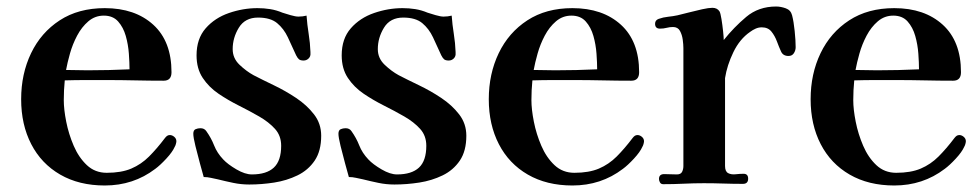

<svg xmlns="http://www.w3.org/2000/svg" viewBox="-20 -564 3011 590"><path d="M378 -351Q314 -348 249 -348Q233 -348 216.5 -348.5Q200 -349 183 -349Q187 -371 195 -399.5Q203 -428 217 -454.5Q231 -481 251.5 -498.5Q272 -516 299 -516Q327 -516 343 -498Q359 -480 366.5 -453.5Q374 -427 376 -399Q378 -371 378 -351ZM522 -130Q522 -138 515.5 -143.5Q509 -149 502 -149Q497 -149 493.5 -146.5Q490 -144 487 -140Q462 -107 438 -83Q414 -59 383.5 -46Q353 -33 308 -33Q272 -33 247 -56.5Q222 -80 206.5 -116Q191 -152 183.5 -190Q176 -228 176 -256Q176 -287 179 -317Q211 -318 243 -318Q275 -318 307 -318Q351 -318 395 -317Q439 -316 483 -316Q507 -316 507 -342Q507 -437 451 -488Q395 -539 302 -539Q221 -539 163.5 -501.5Q106 -464 75.5 -400.5Q45 -337 45 -259Q45 -181 76 -121Q107 -61 165 -27.5Q223 6 302 6Q390 6 457 -45Q472 -56 491 -76.5Q510 -97 517 -113Q519 -116 520.5 -121.5Q522 -127 522 -130Z M967 -147Q967 -184 945 -212.5Q923 -241 890 -263Q857 -285 821.5 -302Q786 -319 759 -333Q737 -345 716 -365Q695 -385 695 -413Q695 -448 714 -479Q733 -510 773 -510Q811 -510 831.5 -493Q852 -476 864.5 -449.5Q877 -423 890 -394Q894 -386 898.5 -382Q903 -378 913 -378Q922 -378 928.5 -384.5Q935 -391 934 -401V-404Q933 -432 928.5 -460Q924 -488 922 -516Q910 -513 897 -513Q888 -513 872.5 -517.5Q857 -522 848 -525Q829 -533 810 -536Q791 -539 771 -539Q727 -539 683.5 -524Q640 -509 612 -477Q584 -445 584 -394Q584 -353 603 -324.5Q622 -296 651.5 -276Q681 -256 714 -239.5Q747 -223 776.5 -206Q806 -189 825 -168Q844 -147 844 -116Q844 -70 821.5 -49Q799 -28 754 -28Q733 -28 706.5 -43.5Q680 -59 666 -74Q647 -94 638 -117Q629 -140 614 -161Q608 -170 596 -170Q588 -170 581 -167Q574 -164 574 -153Q574 -142 580.5 -115.5Q587 -89 594.5 -61.5Q602 -34 606 -20Q617 -20 628 -17.5Q639 -15 649 -13Q673 -7 697 -2Q721 3 746 3Q784 3 822.5 -3Q861 -9 894 -25Q927 -41 947 -70.5Q967 -100 967 -147Z M1413 -147Q1413 -184 1391 -212.5Q1369 -241 1336 -263Q1303 -285 1267.5 -302Q1232 -319 1205 -333Q1183 -345 1162 -365Q1141 -385 1141 -413Q1141 -448 1160 -479Q1179 -510 1219 -510Q1257 -510 1277.5 -493Q1298 -476 1310.5 -449.5Q1323 -423 1336 -394Q1340 -386 1344.5 -382Q1349 -378 1359 -378Q1368 -378 1374.5 -384.5Q1381 -391 1380 -401V-404Q1379 -432 1374.5 -460Q1370 -488 1368 -516Q1356 -513 1343 -513Q1334 -513 1318.5 -517.5Q1303 -522 1294 -525Q1275 -533 1256 -536Q1237 -539 1217 -539Q1173 -539 1129.5 -524Q1086 -509 1058 -477Q1030 -445 1030 -394Q1030 -353 1049 -324.5Q1068 -296 1097.5 -276Q1127 -256 1160 -239.5Q1193 -223 1222.5 -206Q1252 -189 1271 -168Q1290 -147 1290 -116Q1290 -70 1267.5 -49Q1245 -28 1200 -28Q1179 -28 1152.5 -43.5Q1126 -59 1112 -74Q1093 -94 1084 -117Q1075 -140 1060 -161Q1054 -170 1042 -170Q1034 -170 1027 -167Q1020 -164 1020 -153Q1020 -142 1026.5 -115.5Q1033 -89 1040.5 -61.5Q1048 -34 1052 -20Q1063 -20 1074 -17.5Q1085 -15 1095 -13Q1119 -7 1143 -2Q1167 3 1192 3Q1230 3 1268.5 -3Q1307 -9 1340 -25Q1373 -41 1393 -70.5Q1413 -100 1413 -147Z M1815 -351Q1751 -348 1686 -348Q1670 -348 1653.5 -348.5Q1637 -349 1620 -349Q1624 -371 1632 -399.5Q1640 -428 1654 -454.5Q1668 -481 1688.5 -498.5Q1709 -516 1736 -516Q1764 -516 1780 -498Q1796 -480 1803.5 -453.5Q1811 -427 1813 -399Q1815 -371 1815 -351ZM1959 -130Q1959 -138 1952.5 -143.5Q1946 -149 1939 -149Q1934 -149 1930.5 -146.5Q1927 -144 1924 -140Q1899 -107 1875 -83Q1851 -59 1820.5 -46Q1790 -33 1745 -33Q1709 -33 1684 -56.5Q1659 -80 1643.5 -116Q1628 -152 1620.5 -190Q1613 -228 1613 -256Q1613 -287 1616 -317Q1648 -318 1680 -318Q1712 -318 1744 -318Q1788 -318 1832 -317Q1876 -316 1920 -316Q1944 -316 1944 -342Q1944 -437 1888 -488Q1832 -539 1739 -539Q1658 -539 1600.5 -501.5Q1543 -464 1512.5 -400.5Q1482 -337 1482 -259Q1482 -181 1513 -121Q1544 -61 1602 -27.5Q1660 6 1739 6Q1827 6 1894 -45Q1909 -56 1928 -76.5Q1947 -97 1954 -113Q1956 -116 1957.5 -121.5Q1959 -127 1959 -130Z M2425 -419Q2425 -439 2422 -468.5Q2419 -498 2414 -517Q2410 -533 2394.5 -538.5Q2379 -544 2365 -544Q2311 -544 2273 -512Q2235 -480 2204 -441Q2204 -449 2202 -468Q2200 -487 2197 -505.5Q2194 -524 2191 -529Q2184 -540 2169 -540Q2158 -540 2137.5 -535.5Q2117 -531 2096 -525.5Q2075 -520 2062 -517Q2048 -514 2033 -512.5Q2018 -511 2004 -506Q1993 -502 1993 -491Q1993 -476 2008 -476Q2019 -476 2028.5 -478.5Q2038 -481 2048 -481Q2063 -481 2069.5 -469Q2076 -457 2078 -442Q2080 -427 2080 -416Q2080 -397 2080 -378Q2080 -359 2080 -340Q2080 -269 2080 -197Q2080 -125 2080 -54Q2080 -44 2076 -36Q2072 -28 2060 -28Q2050 -28 2040.5 -28.5Q2031 -29 2021 -29Q2005 -29 2005 -14Q2005 -9 2008 -3.5Q2011 2 2018 2Q2050 2 2081 0.5Q2112 -1 2143 -1Q2173 -1 2203 0Q2233 1 2263 1Q2279 1 2279 -15Q2279 -30 2265 -30Q2254 -30 2240.5 -28.5Q2227 -27 2217.5 -32Q2208 -37 2208 -54V-177Q2208 -214 2208 -251Q2208 -288 2208 -325V-324Q2214 -363 2233.5 -403.5Q2253 -444 2285 -466Q2293 -472 2302 -476Q2311 -480 2321 -480Q2340 -480 2350.5 -467Q2361 -454 2367.5 -436.5Q2374 -419 2380 -406Q2386 -392 2403 -392Q2414 -392 2419.5 -400.5Q2425 -409 2425 -419Z M2804 -351Q2740 -348 2675 -348Q2659 -348 2642.5 -348.5Q2626 -349 2609 -349Q2613 -371 2621 -399.5Q2629 -428 2643 -454.5Q2657 -481 2677.5 -498.5Q2698 -516 2725 -516Q2753 -516 2769 -498Q2785 -480 2792.5 -453.5Q2800 -427 2802 -399Q2804 -371 2804 -351ZM2948 -130Q2948 -138 2941.5 -143.5Q2935 -149 2928 -149Q2923 -149 2919.5 -146.5Q2916 -144 2913 -140Q2888 -107 2864 -83Q2840 -59 2809.5 -46Q2779 -33 2734 -33Q2698 -33 2673 -56.5Q2648 -80 2632.5 -116Q2617 -152 2609.5 -190Q2602 -228 2602 -256Q2602 -287 2605 -317Q2637 -318 2669 -318Q2701 -318 2733 -318Q2777 -318 2821 -317Q2865 -316 2909 -316Q2933 -316 2933 -342Q2933 -437 2877 -488Q2821 -539 2728 -539Q2647 -539 2589.5 -501.5Q2532 -464 2501.5 -400.5Q2471 -337 2471 -259Q2471 -181 2502 -121Q2533 -61 2591 -27.5Q2649 6 2728 6Q2816 6 2883 -45Q2898 -56 2917 -76.5Q2936 -97 2943 -113Q2945 -116 2946.5 -121.5Q2948 -127 2948 -130Z"/></svg>

Font: UoqMunThenKhung
Style: Regular
Weight: 400
Designer: Font-Kai, 金井和夫, 宇文滿月
Foundry: Kazuo Kanai, Moonlit Owen
Version: Version 1.197